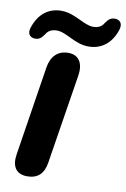

<svg xmlns="http://www.w3.org/2000/svg" viewBox="-104 -960 673 1026"><g transform="rotate(10 233.0 -446.5)"><path d="M118 9C176 9 208 -23 217 -83L294 -567C305 -633 281 -679 221 -679C163 -679 129 -642 119 -583L43 -98C32 -32 57 9 118 9ZM29 -723C56 -722 66 -734 82 -756C94 -777 115 -786 140 -786C193 -786 245 -731 320 -731C388 -731 443 -770 468 -848C478 -881 464 -900 438 -902C411 -903 400 -891 384 -869C373 -848 351 -839 327 -839C274 -839 221 -894 146 -894C78 -894 24 -855 -1 -777C-12 -744 3 -725 29 -723Z"/></g></svg>

Font: SN Pro Heavy
Style: Italic
Weight: 800
Italic angle: -9°
Designer: Tobias Whetton
Foundry: Supernotes
Version: Version 1.001;Glyphs 3.2 (3249)